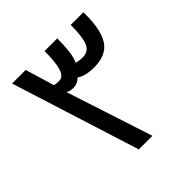

<svg xmlns="http://www.w3.org/2000/svg" viewBox="-180 -812 950 950"><g transform="rotate(-45 294.5 -337.0)"><path d="M44.9 -673.8H140.1L185.1 -522.9Q193.4 -518.1 217.8 -518.1Q247.1 -518.1 259.5 -555.7Q272 -593.3 272 -673.8H360.8Q360.8 -622.6 356.4 -586.4Q352.1 -550.3 339.8 -523.9Q359.9 -518.1 384.8 -518.1Q423.8 -518.1 439.5 -553Q455.1 -587.9 455.1 -673.8H543.9V-660.2Q543.9 -545.9 508.1 -494.4Q472.2 -442.9 389.2 -442.9Q328.6 -442.9 294.9 -465.8Q272.9 -443.8 246.1 -443.8Q218.3 -443.8 205.1 -454.1L353 0H257.8Z"/></g></svg>

Font: Noto Sans Kufi Arabic
Style: Regular
Weight: 400
Designer: Monotype Design team
Foundry: Monotype Imaging Inc.
Version: Version 1.02